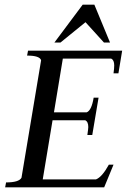

<svg xmlns="http://www.w3.org/2000/svg" viewBox="-20 -802 548 822"><path d="M384 -782 451 -620H425L346 -707L239 -620H213L334 -782ZM2 0 6 -21Q61 -21 72 -41L156 -544Q150 -564 96 -564L100 -585H503L487 -488H466Q469 -509 469 -522Q469 -545 456 -551H249L211 -321H351Q372 -329 381 -384H402L375 -224H354Q358 -252 358 -258Q358 -281 345 -287H205L163 -34H391Q417 -44 446 -97H466L426 0Z"/></svg>

Font: Judson
Style: Italic
Weight: 400
Italic angle: -9.5°
Version: Version 20110429